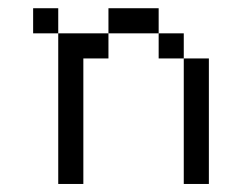

<svg xmlns="http://www.w3.org/2000/svg" viewBox="-20 -458 602 478"><path d="M62.5 -375H125V-437.5H62.5ZM125 0H187.5V-312.5H250V-375H125ZM250 -375H375V-437.5H250ZM375 -312.5H437.5V-375H375ZM437.5 0H500V-312.5H437.5Z"/></svg>

Font: ChillMoonMono
Style: Regular
Weight: 400
Designer: Warren2060
Foundry: ChillType
Version: Version 1.000;Glyphs 3.1.1 (3135)